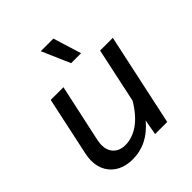

<svg xmlns="http://www.w3.org/2000/svg" viewBox="-214 -925 1078 1078"><g transform="rotate(-45 325.0 -385.5)"><path d="M152 -170Q152 -126 177.5 -100Q203 -74 248 -74Q304 -74 356 -111Q408 -148 452 -222L522 -550H623L505 0H409L425 -91Q339 12 220 12Q169 12 130.5 -7.5Q92 -27 70.5 -63.5Q49 -100 49 -148Q49 -173 55 -200L130 -550H231L156 -204Q152 -180 152 -170ZM357 -615 284 -783H384L436 -615Z"/></g></svg>

Font: Azeret Mono
Style: Italic
Weight: 400
Italic angle: -12°
Designer: Martin Vácha
Foundry: Displaay
Version: Version 1.000; Glyphs 3.0.3, build 3074